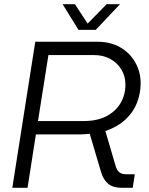

<svg xmlns="http://www.w3.org/2000/svg" viewBox="-20 -900 715 920"><path d="M39 0 149 -700H447Q510 -700 556.5 -673Q603 -646 628.5 -600.5Q654 -555 654 -501Q654 -454 637 -409Q620 -364 582.5 -328.5Q545 -293 485 -272L533 -108Q539 -86 550.5 -75.5Q562 -65 585 -65H626L616 0H564Q522 0 499 -19Q476 -38 465 -73L410 -259Q398 -258 387 -257Q376 -256 365 -256H152L112 0ZM162 -320H380Q446 -320 490.5 -343.5Q535 -367 558 -406.5Q581 -446 581 -495Q581 -535 561.5 -567Q542 -599 508.5 -617.5Q475 -636 432 -636H212ZM356 -757 280 -880H339L400 -787L491 -880H555L439 -757Z"/></svg>

Font: MuseoModerno Light
Style: Italic
Weight: 300
Italic angle: -9°
Designer: Pablo Cosgaya, Héctor Gatti, Marcela Romero, and the Authors of The MuseoModerno Project.
Foundry: Omnibus-Type Team
Version: Version 1.003